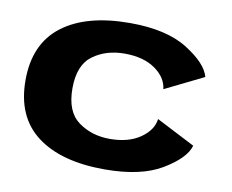

<svg xmlns="http://www.w3.org/2000/svg" viewBox="-69 -682 936 776"><g transform="rotate(10 399.0 -294.0)"><path d="M405 6Q555.5 6 641.8 -46.5Q728 -99 742 -150.5L583.5 -232Q578 -186 529.5 -152.5Q481 -119 405 -119Q330 -119 275.5 -158.8Q221 -198.5 221 -294Q221 -390 274.8 -429.5Q328.5 -469 405 -469Q482 -469 530 -435.8Q578 -402.5 583.5 -354.5L742 -432.5Q728 -486 641.8 -540.2Q555.5 -594.5 405 -594.5Q226.5 -594.5 127.5 -519Q28.5 -443.5 28.5 -294Q28.5 -144 127.5 -69Q226.5 6 405 6Z"/></g></svg>

Font: Anybody Expanded
Style: Bold
Weight: 700
Width: 7
Designer: Tyler Finck
Foundry: Etcetera Type Company
Version: Version 1.113;gftools[0.9.25]